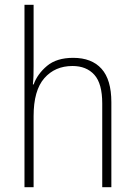

<svg xmlns="http://www.w3.org/2000/svg" viewBox="-20 -780 562 800"><path d="M120 -504Q120 -481 119.5 -464.5Q119 -448 117 -428H120Q136 -472 176 -505.5Q216 -539 285 -539Q362 -539 403 -493.5Q444 -448 444 -354V0H406V-349Q406 -432 373 -468.5Q340 -505 282 -505Q209 -505 164.5 -454Q120 -403 120 -296V0H82V-760H120Z"/></svg>

Font: Noto Sans Khmer SemiCondensed ExtraLight
Style: Regular
Weight: 200
Width: 4
Designer: Danh Hong and the Monotype Design Team
Foundry: Monotype Imaging Inc.
Version: Version 2.004; ttfautohint (v1.8.4.7-5d5b)